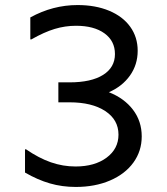

<svg xmlns="http://www.w3.org/2000/svg" viewBox="-20 -728 660 760"><path d="M541 -188Q541 -130 508 -84.5Q475 -39 415.5 -13.5Q356 12 280 12Q226 12 177.5 -2Q129 -16 79 -45V-137H83Q134 -102 181.5 -85.5Q229 -69 279 -69Q355 -69 402 -104Q449 -139 449 -195Q449 -254 396.5 -288.5Q344 -323 255 -323H211V-402H255Q341 -402 388 -431.5Q435 -461 435 -514Q435 -566 393.5 -596Q352 -626 281 -626Q238 -626 196.5 -613.5Q155 -601 104 -572H100V-659Q189 -708 287 -708Q358 -708 412 -685.5Q466 -663 495.5 -622Q525 -581 525 -527Q525 -472 494.5 -429Q464 -386 411 -363Q472 -339 506.5 -293.5Q541 -248 541 -188Z"/></svg>

Font: AmikoRegular
Style: Regular
Weight: 400
Designer: Pablo Impallari, Rodrigo Fuenzalida, Andres Torresi
Foundry: Impallari Type
Version: Version 1.000; ttfautohint (v1.3)